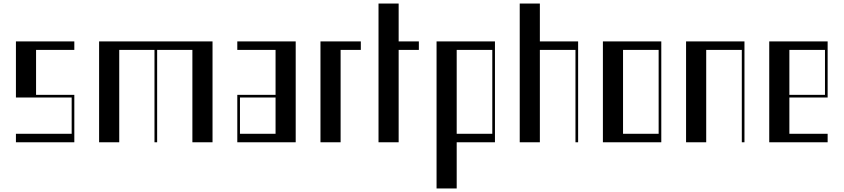

<svg xmlns="http://www.w3.org/2000/svg" viewBox="-20 -804 4767 1085"><path d="M70 -48H385V-253H70V-570H400V-522H183.8V-268H400V0H70Z M540 -570H1181V0H1067.2V-522H868V0H853V-522H653.8V0H540Z M1321 -268H1537.2V-522H1321V-570H1651V0H1321ZM1537.2 -48V-253H1336V-48Z M1791 -570H2019V-522H1904.8V0H1791Z M2119 -784H2232.8V-570H2347V-522H2232.8V0H2119Z M2447 -570H2777V0H2560.8V261H2447ZM2762 -48V-522H2560.8V-48Z M2917 -784H3030.8V-570H3247V0H3232V-522H3030.8V0H2917Z M3387 -570H3717V0H3387ZM3702 -48V-522H3500.8V-48Z M3857 -570H4187V0H4172V-522H3970.8V0H3857Z M4327 -570H4657V-253H4440.8V-48H4657V0H4327ZM4642 -268V-522H4440.8V-268Z"/></svg>

Font: Facade Sud
Style: Regular
Weight: 100
Designer: Éléonore Fines
Foundry: Velvetyne Type Foundry
Version: Version 1.001;Glyphs 3.2 (3202)